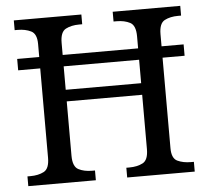

<svg xmlns="http://www.w3.org/2000/svg" viewBox="-51 -769 896 824"><g transform="rotate(-5 396.5 -357.0)"><path d="M38 0V-42H51Q85 -42 109 -54.5Q133 -67 133 -114V-499H38V-548H133V-604Q133 -648 108.5 -660Q84 -672 51 -672H38V-714H329V-672H316Q282 -672 258 -659.5Q234 -647 234 -600V-548H559V-600Q559 -647 535 -659.5Q511 -672 477 -672H464V-714H755V-672H742Q708 -672 684 -659.5Q660 -647 660 -600V-548H755V-499H660V-109Q660 -65 684.5 -53.5Q709 -42 742 -42H755V0H464V-42H477Q511 -42 535 -54.5Q559 -67 559 -114V-348H234V-114Q234 -67 258 -54.5Q282 -42 316 -42H329V0ZM234 -398H559V-499H234Z"/></g></svg>

Font: Noto Serif Ahom
Style: Regular
Weight: 400
Designer: Monotype Design Team
Foundry: Monotype Imaging Inc.
Version: Version 2.007; ttfautohint (v1.8.4.7-5d5b)